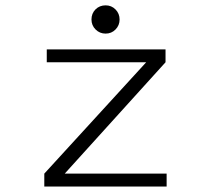

<svg xmlns="http://www.w3.org/2000/svg" viewBox="-20 -680 750 700"><path d="M313.5 -609Q313.5 -631 328.2 -645.8Q343 -660.5 365 -660.5Q386.5 -660.5 401.2 -645.5Q416 -630.5 416 -609Q416 -587.5 401.2 -572.5Q386.5 -557.5 365 -557.5Q343.5 -557.5 328.5 -572.5Q313.5 -587.5 313.5 -609ZM216 -47H587.5V0H141.5V-47L513 -453H150.5V-500H583.5V-453Z"/></svg>

Font: League Mono UltraLight
Style: Regular
Weight: 200
Width: 6
Designer: Tyler Finck
Foundry: The League of Moveable Type / Tyler Finck
Version: Version 2.210